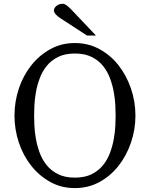

<svg xmlns="http://www.w3.org/2000/svg" viewBox="-20 -967 782 1003"><path d="M371.1 -742.2Q441.4 -742.2 499.5 -710.4Q557.6 -678.7 599.1 -626Q640.6 -573.2 664.1 -504.9Q687.5 -436.5 687.5 -363.3Q687.5 -290 664.1 -221.7Q640.6 -153.3 599.1 -100.6Q557.6 -47.9 499.5 -16.1Q441.4 15.6 371.1 15.6Q300.8 15.6 243.2 -16.1Q185.5 -47.9 143.6 -100.6Q101.6 -153.3 78.6 -221.7Q55.7 -290 55.7 -363.3Q55.7 -436.5 78.6 -504.9Q101.6 -573.2 143.6 -626Q185.5 -678.7 243.2 -710.4Q300.8 -742.2 371.1 -742.2ZM371.1 -39.1Q422.9 -39.1 459 -57.1Q495.1 -75.2 518.6 -104.5Q542 -133.8 555.2 -169.9Q568.4 -206.1 574.7 -242.2Q581.1 -278.3 582.5 -310.1Q584 -341.8 584 -363.3Q584 -383.8 582.5 -416Q581.1 -448.2 574.7 -484.4Q568.4 -520.5 555.2 -556.6Q542 -592.8 518.6 -622.1Q495.1 -651.4 459 -669.4Q422.9 -687.5 371.1 -687.5Q319.3 -687.5 283.2 -669.4Q247.1 -651.4 223.6 -622.1Q200.2 -592.8 187 -556.6Q173.8 -520.5 167.5 -484.4Q161.1 -448.2 159.7 -416Q158.2 -383.8 158.2 -363.3Q158.2 -342.8 159.7 -310.5Q161.1 -278.3 167.5 -242.2Q173.8 -206.1 187 -169.9Q200.2 -133.8 223.6 -104.5Q247.1 -75.2 283.2 -57.1Q319.3 -39.1 371.1 -39.1ZM434.6 -781.2 299.8 -869.1Q261.7 -892.6 261.7 -913.1Q261.7 -917 264.2 -922.9Q266.6 -928.7 272.5 -934.1Q278.3 -939.5 287.1 -943.4Q295.9 -947.3 308.6 -947.3Q324.2 -947.3 354.5 -915L481.4 -781.2Z"/></svg>

Font: Subtext
Style: Regular
Weight: 400
Designer: Christopher J. Fynn
Foundry: Christopher J. Fynn for DDC
Version: Version 1.000 preliminary